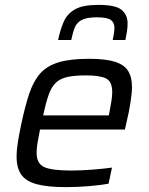

<svg xmlns="http://www.w3.org/2000/svg" viewBox="-20 -759 611 787"><path d="M251 8Q175 8 130.5 -4Q86 -16 67 -43.5Q48 -71 48 -117Q48 -144 53.5 -178Q59 -212 68 -254Q83 -325 100 -375.5Q117 -426 144.5 -457.5Q172 -489 220 -503.5Q268 -518 345 -518Q412 -518 450.5 -506Q489 -494 505 -468.5Q521 -443 521 -402Q521 -380 515 -340Q509 -300 498 -255L492 -228H144Q138 -198 134 -174.5Q130 -151 130 -133Q130 -89 160.5 -74.5Q191 -60 274 -60Q310 -60 356.5 -63.5Q403 -67 439 -72L425 -6Q393 0 344.5 4Q296 8 251 8ZM157 -286H426L429 -301Q434 -327 437 -346.5Q440 -366 440 -381Q440 -425 414.5 -437.5Q389 -450 333 -450Q286 -450 256.5 -443.5Q227 -437 209 -420Q191 -403 179.5 -370.5Q168 -338 157 -286ZM218 -595Q227 -637 241 -669.5Q255 -702 287 -720.5Q319 -739 383 -739Q454 -739 478.5 -718.5Q503 -698 503 -663Q503 -647 500.5 -630.5Q498 -614 494 -595H442Q445 -610 447 -622Q449 -634 449 -645Q449 -666 434.5 -677Q420 -688 377 -688Q336 -688 315.5 -677.5Q295 -667 286.5 -646Q278 -625 272 -595Z"/></svg>

Font: Saira
Style: Italic
Weight: 400
Italic angle: -12°
Designer: Hector Gatti with collaboration of the Omnibus-Type team
Foundry: Omnibus-Type
Version: Version 1.100; ttfautohint (v1.8.3)